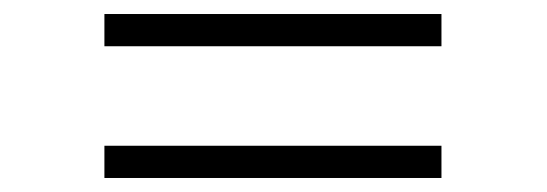

<svg xmlns="http://www.w3.org/2000/svg" viewBox="-20 -494 780 274"><path d="M129 -474H610V-428H129ZM129 -286H610V-240H129Z"/></svg>

Font: Freesentation 2 ExtraLight
Style: Regular
Weight: 260
Designer: glyphs from Roboto by Christian Robertson / Hangul glyphs from Noto Sans CJK(Source Han Sans) by Jang Soo-young and Kang
Foundry: PT&
Version: Version 2.001